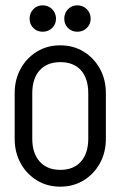

<svg xmlns="http://www.w3.org/2000/svg" viewBox="-20 -685 452 720"><path d="M311 -164V-336H377V-164ZM35 -164V-336H101V-164ZM204 -452V-515H208V-452ZM204 15V-48H208V15ZM35 -335Q35 -387 57.5 -427.5Q80 -468 118.5 -491.5Q157 -515 206 -515V-452Q157 -452 129 -421.5Q101 -391 101 -335ZM377 -335H311Q311 -391 283.5 -421.5Q256 -452 206 -452V-515Q255 -515 293.5 -491.5Q332 -468 354.5 -427.5Q377 -387 377 -335ZM35 -165H101Q101 -110 129 -79Q157 -48 206 -48V15Q157 15 118.5 -8.5Q80 -32 57.5 -72.5Q35 -113 35 -165ZM377 -165Q377 -113 354.5 -72.5Q332 -32 293.5 -8.5Q255 15 206 15V-48Q256 -48 283.5 -79Q311 -110 311 -165ZM140 -566Q119 -566 105 -580Q91 -594 91 -615Q91 -636 105 -650.5Q119 -665 140 -665Q161 -665 175.5 -650.5Q190 -636 190 -615Q190 -594 175.5 -580Q161 -566 140 -566ZM270 -566Q249 -566 235 -580Q221 -594 221 -615Q221 -636 235 -650.5Q249 -665 270 -665Q291 -665 305.5 -650.5Q320 -636 320 -615Q320 -594 305.5 -580Q291 -566 270 -566Z"/></svg>

Font: Akshar Light Light
Style: Regular
Weight: 300
Version: Version 1.100